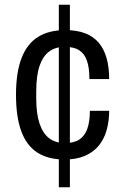

<svg xmlns="http://www.w3.org/2000/svg" viewBox="-20 -746 542 816"><path d="M230 50V-726H277V50ZM254 -68Q185 -68 139 -97.5Q93 -127 70.5 -188Q48 -249 48 -343Q48 -438 71.5 -499Q95 -560 141.5 -589Q188 -618 257 -618Q307 -618 342 -604.5Q377 -591 399.5 -564.5Q422 -538 433 -499Q444 -460 444 -410H360Q360 -458 349.5 -488Q339 -518 316.5 -532.5Q294 -547 255 -547Q218 -547 191 -528.5Q164 -510 149 -468.5Q134 -427 134 -356V-328Q134 -263 148 -221Q162 -179 189 -158.5Q216 -138 256 -138Q295 -138 318 -153.5Q341 -169 351.5 -200Q362 -231 362 -275H444Q444 -232 433.5 -194Q423 -156 400.5 -128Q378 -100 341.5 -84Q305 -68 254 -68Z"/></svg>

Font: Archivo SemiCondensed
Style: Regular
Weight: 400
Width: 4
Designer: Hector Gatti
Foundry: Omnibus-Type
Version: Version 2.001